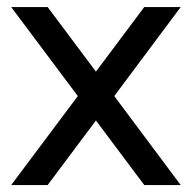

<svg xmlns="http://www.w3.org/2000/svg" viewBox="-20 -533 553 553"><path d="M204.1 -256.3 12.2 -512.7H117.2L256.3 -326.7L395.5 -512.7H500.5L309.1 -256.3L500.5 0H395.5L256.3 -186L117.2 0H12.2Z"/></svg>

Font: Voltera
Style: Regular
Weight: 400
Designer: Bernd Montag
Version: Version 1.301